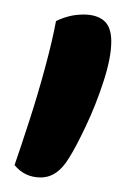

<svg xmlns="http://www.w3.org/2000/svg" viewBox="-27 -123 192 264"><path d="M68 94Q52 121 29 121Q7 121 -7 104Q2 78 13.5 42.5Q25 7 35 -30Q45 -67 50 -94Q58 -98 67.5 -100.5Q77 -103 88 -103Q106 -103 116 -94.5Q126 -86 126 -66Q126 -44 115.5 -11.5Q105 21 91 50.5Q77 80 68 94Z"/></svg>

Font: Baloo Paaji 2
Style: Regular
Weight: 400
Designer: Shuchita Grover, Noopur Datye and Ek Type
Foundry: Ek Type
Version: Version 1.700